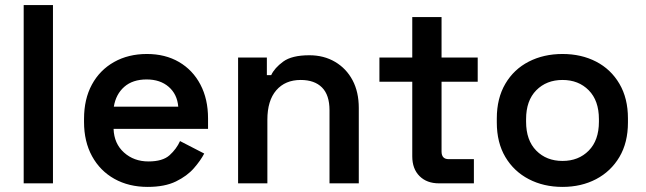

<svg xmlns="http://www.w3.org/2000/svg" viewBox="-20 -720 2535 754"><path d="M73 0V-700H188V0Z M560 14Q486 14 429.5 -17.5Q373 -49 341.5 -106.5Q310 -164 310 -241V-253Q310 -331 341 -388Q372 -445 428 -476.5Q484 -508 557 -508Q629 -508 683 -476.5Q737 -445 767 -388Q797 -331 797 -255V-214H426Q428 -156 467 -121Q506 -86 563 -86Q619 -86 646 -110.5Q673 -135 687 -166L782 -117Q768 -90 741.5 -59.5Q715 -29 671 -7.5Q627 14 560 14ZM427 -301H680Q676 -350 642.5 -379Q609 -408 556 -408Q501 -408 468 -379Q435 -350 427 -301Z M915 0V-494H1028V-425H1045Q1058 -453 1092 -478Q1126 -503 1195 -503Q1252 -503 1296 -477Q1340 -451 1364.5 -405Q1389 -359 1389 -296V0H1274V-287Q1274 -347 1244.5 -376.5Q1215 -406 1161 -406Q1100 -406 1065 -365.5Q1030 -325 1030 -250V0Z M1704 0Q1656 0 1627.5 -28.5Q1599 -57 1599 -106V-399H1470V-494H1599V-653H1714V-494H1856V-399H1714V-125Q1714 -95 1742 -95H1841V0Z M2189 14Q2115 14 2056.5 -16.5Q1998 -47 1964.5 -103.5Q1931 -160 1931 -239V-255Q1931 -334 1964.5 -391Q1998 -448 2056.5 -478Q2115 -508 2189 -508Q2263 -508 2321 -478Q2379 -448 2412.5 -391Q2446 -334 2446 -255V-239Q2446 -160 2412.5 -103.5Q2379 -47 2321 -16.5Q2263 14 2189 14ZM2189 -88Q2252 -88 2292 -128.5Q2332 -169 2332 -242V-252Q2332 -325 2292 -365.5Q2252 -406 2189 -406Q2126 -406 2086 -365.5Q2046 -325 2046 -252V-242Q2046 -169 2086 -128.5Q2126 -88 2189 -88Z"/></svg>

Font: Space Grotesk SemiBold
Style: Regular
Weight: 600
Designer: Florian Karsten
Foundry: Florian Karsten
Version: Version 2.000